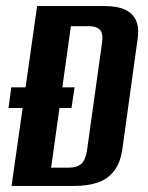

<svg xmlns="http://www.w3.org/2000/svg" viewBox="-20 -611 486 631"><path d="M18 0 102 -591H325Q366 -591 391.5 -579Q417 -567 427.5 -542.5Q438 -518 432 -481L383 -127Q377 -78 355.5 -50Q334 -22 301 -11Q268 0 224 0ZM8 -256 17 -324H225L215 -256ZM148 -60H207Q232 -60 246.5 -72Q261 -84 266 -117L315 -468Q320 -501 308.5 -513Q297 -525 272 -525H213Z"/></svg>

Font: Alumni Sans Thin
Style: Bold Italic
Weight: 700
Italic angle: -8°
Version: Version 1.016